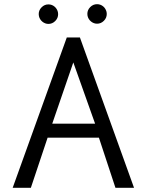

<svg xmlns="http://www.w3.org/2000/svg" viewBox="-20 -888 671 908"><path d="M393.1 -822.3C393.1 -819.8 393.6 -816.9 394 -813C396.5 -802.2 401.9 -793.5 410.2 -786.6C418.5 -779.8 428.2 -775.9 439 -775.9C451.2 -775.9 461.9 -780.3 471.2 -789.6C480.5 -798.8 484.9 -809.6 484.9 -822.3C484.9 -826.2 484.4 -829.1 483.9 -831.5C481.4 -841.8 476.1 -851.1 467.8 -857.9C459.5 -864.7 449.7 -868.2 439 -868.2C426.8 -868.2 416 -863.8 406.7 -854.5C397.5 -845.2 393.1 -834.5 393.1 -822.3ZM163.1 -821.3C163.1 -816.9 163.6 -814 164.1 -812C166.5 -801.3 171.9 -792.5 180.2 -785.6C188.5 -778.8 198.2 -774.9 209 -774.9C221.2 -774.9 231.9 -779.3 241.2 -788.6C250.5 -797.9 254.9 -808.6 254.9 -821.3C254.9 -825.2 254.4 -828.1 253.9 -830.6C251.5 -840.8 246.1 -850.1 237.8 -856.9C229.5 -863.8 219.7 -867.2 209 -867.2C196.8 -867.2 186 -862.8 176.8 -853.5C167.5 -844.2 163.1 -833.5 163.1 -821.3ZM326.7 -592.8 429.7 -303.2H227.1ZM447.8 -236.8 525.9 0H613.8L357.9 -710.9H295.9L40 0H126L205.1 -236.8Z"/></svg>

Font: Tuffy
Style: Regular
Weight: 500
Designer: Thatcher Ulrich, Karoly Barta and Michael Everson
Version: Version 001.270